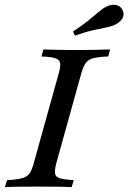

<svg xmlns="http://www.w3.org/2000/svg" viewBox="-34 -776 532 796"><path d="M-13.7 0 -4.8 -29Q36.3 -31.5 57.3 -37.1Q78.2 -42.7 88.3 -56.9Q98.4 -71 105.6 -98.4L209.7 -472.6Q217.7 -500.8 215.3 -514.9Q212.9 -529 195.2 -534.7Q177.4 -540.3 137.9 -541.9L146 -571Q170.2 -570.2 205.2 -569.4Q240.3 -568.5 282.3 -568.5Q324.2 -568.5 360.5 -569.4Q396.8 -570.2 422.6 -571L414.5 -541.9Q374.2 -540.3 352.8 -534.7Q331.5 -529 321.4 -514.9Q311.3 -500.8 303.2 -472.6L199.2 -98.4Q191.9 -70.2 194.4 -56Q196.8 -41.9 214.9 -36.7Q233.1 -31.5 271.8 -29L262.9 0Q239.5 -1.6 203.6 -2Q167.7 -2.4 126.6 -2.4Q83.9 -2.4 47.6 -2Q11.3 -1.6 -13.7 0ZM276.6 -628.2 268.5 -645.2Q308.9 -671.8 333.5 -691.9Q358.1 -712.1 375 -726.6Q391.9 -741.1 408.1 -749.2Q429.8 -758.9 447.6 -755.2Q465.3 -751.6 474.2 -734.7Q482.3 -717.7 474.6 -702Q466.9 -686.3 446 -675Q429.8 -666.9 407.7 -662.5Q385.5 -658.1 354 -651.2Q322.6 -644.4 276.6 -628.2Z"/></svg>

Font: Playfair 5pt SemiExpanded Light Medium
Style: Italic
Weight: 500
Italic angle: -15.6°
Version: Version 2.001;gftools[0.9.30]